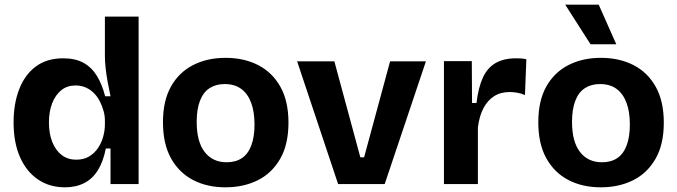

<svg xmlns="http://www.w3.org/2000/svg" viewBox="-20 -786 2891 820"><path d="M257 14Q191 14 141.5 -20Q92 -54 65 -116Q38 -178 38 -263Q38 -343 62 -405Q86 -467 133 -502Q180 -537 250 -537Q301 -537 336 -518Q371 -499 393.5 -462.5Q416 -426 429 -375H452Q445 -407 439.5 -437.5Q434 -468 431 -496Q428 -524 428 -545V-715H572V-258V0H452V-152H432Q421 -96 398 -59Q375 -22 339.5 -4Q304 14 257 14ZM305 -104Q338 -104 361 -118Q384 -132 399 -154.5Q414 -177 421 -203.5Q428 -230 428 -253V-272Q428 -291 422.5 -311.5Q417 -332 407 -352Q397 -372 382 -387.5Q367 -403 347 -412Q327 -421 303 -421Q267 -421 242 -401Q217 -381 203 -345.5Q189 -310 189 -263Q189 -215 203.5 -179Q218 -143 244 -123.5Q270 -104 305 -104Z M943 14Q864 14 804 -17.5Q744 -49 710 -110.5Q676 -172 676 -264Q676 -356 710.5 -417Q745 -478 805.5 -508.5Q866 -539 943 -539Q1022 -539 1082.5 -508Q1143 -477 1177.5 -415.5Q1212 -354 1212 -262Q1212 -169 1176.5 -107.5Q1141 -46 1080.5 -16Q1020 14 943 14ZM948 -93Q987 -93 1013.5 -111Q1040 -129 1053.5 -165.5Q1067 -202 1067 -254Q1067 -309 1052.5 -347.5Q1038 -386 1010 -406.5Q982 -427 939 -427Q902 -427 875 -409.5Q848 -392 834 -355.5Q820 -319 820 -266Q820 -181 854 -137Q888 -93 948 -93Z M1424 0 1249 -524H1408L1519 -114H1535L1646 -524H1799L1623 0Z M1876 0V-254V-525H1995L1996 -346H2015Q2023 -413 2042.5 -455Q2062 -497 2097 -517Q2132 -537 2184 -537Q2193 -537 2203.5 -536.5Q2214 -536 2228 -533L2222 -380Q2207 -387 2189 -390Q2171 -393 2157 -393Q2118 -393 2090 -375Q2062 -357 2044.5 -323.5Q2027 -290 2021 -242V0Z M2546 14Q2467 14 2407 -17.5Q2347 -49 2313 -110.5Q2279 -172 2279 -264Q2279 -356 2313.5 -417Q2348 -478 2408.5 -508.5Q2469 -539 2546 -539Q2625 -539 2685.5 -508Q2746 -477 2780.5 -415.5Q2815 -354 2815 -262Q2815 -169 2779.5 -107.5Q2744 -46 2683.5 -16Q2623 14 2546 14ZM2551 -93Q2590 -93 2616.5 -111Q2643 -129 2656.5 -165.5Q2670 -202 2670 -254Q2670 -309 2655.5 -347.5Q2641 -386 2613 -406.5Q2585 -427 2542 -427Q2505 -427 2478 -409.5Q2451 -392 2437 -355.5Q2423 -319 2423 -266Q2423 -181 2457 -137Q2491 -93 2551 -93ZM2502 -597 2394 -766H2537L2612 -597Z"/></svg>

Font: Bricolage Grotesque 96pt ExtraBold
Style: Bold
Weight: 700
Version: Version 1.001;gftools[0.9.33.dev8+g029e19f]